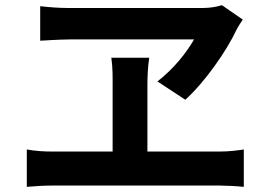

<svg xmlns="http://www.w3.org/2000/svg" viewBox="-20 -738 1040 745"><path d="M897 -621C904 -635 912 -647 922 -662L841 -718C819 -711 794 -707 766 -707H243C209 -707 170 -710 136 -714V-580C136 -580 213 -585 252 -585H733C703 -533 656 -473 591 -422L699 -351C774 -418 859 -540 897 -621ZM926 -158C899 -154 868 -150 832 -150H552V-403C552 -437 553 -475 559 -514H412C418 -473 417 -433 417 -400V-150H182C151 -150 117 -152 84 -158V-13C119 -16 152 -18 182 -18H832C856 -18 897 -16 926 -13V-158Z"/></svg>

Font: Glow Sans SC Normal
Style: Bold
Weight: 700
Designer: Ryoko NISHIZUKA (kana, bopomofo & ideographs); Paul D. Hunt (Latin, Greek & Cyrillic); Sandoll Communications, Soo-young
Version: Version 0.93